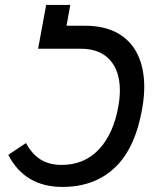

<svg xmlns="http://www.w3.org/2000/svg" viewBox="-20 -745 640 776"><path d="M13.5 -119 85 -167Q108 -123.5 143 -101Q178 -78.5 229 -78.5Q321 -78.5 380 -141.5Q439 -204.5 458.5 -316Q464.5 -350 464.5 -379Q464.5 -458.5 423.8 -503.2Q383 -548 307 -548H134L166.5 -725H264L249 -641H323.5Q402 -641 455.8 -610.8Q509.5 -580.5 536.2 -525Q563 -469.5 563 -394Q563 -355 555.5 -310.5Q528 -147.5 445.2 -68.5Q362.5 10.5 232.5 10.5Q80.5 10.5 13.5 -119Z"/></svg>

Font: JuliaMono
Style: Italic
Weight: 400
Italic angle: -9°
Monospace: yes
Designer: cormullion
Foundry: corm
Version: Version 0.057; ttfautohint (v1.8.4)